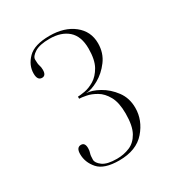

<svg xmlns="http://www.w3.org/2000/svg" viewBox="-107 -801 476 522"><g transform="rotate(-30 131.0 -540.0)"><path d="M118.5 -345Q71.5 -345 53 -366Q34.5 -387 34.5 -413Q34.5 -434 49 -434Q61.5 -434 61.5 -416.5Q61.5 -408 59.2 -401.8Q57 -395.5 57 -382.5Q57 -372.5 70.8 -362.2Q84.5 -352 115.5 -352Q137 -352 155.5 -359.8Q174 -367.5 185.5 -388Q197 -408.5 197 -447Q197 -481.5 186 -501.2Q175 -521 159.2 -530.2Q143.5 -539.5 129 -542.2Q114.5 -545 107.5 -545V-551.5Q114.5 -551.5 129.2 -554Q144 -556.5 159.8 -566Q175.5 -575.5 186.8 -595.5Q198 -615.5 198 -650.5Q198 -689 176.8 -707.8Q155.5 -726.5 119 -726.5Q88 -726.5 72.5 -716.8Q57 -707 57 -697Q57 -683.5 59.2 -677.2Q61.5 -671 61.5 -662.5Q61.5 -644.5 49 -644.5Q34.5 -644.5 34.5 -666Q34.5 -692 55 -712.8Q75.5 -733.5 123 -733.5Q169.5 -733.5 198.5 -710.5Q227.5 -687.5 227.5 -650Q227.5 -619.5 210.5 -596.8Q193.5 -574 171 -561.5Q148.5 -549 131.5 -548.5Q149 -548 171.5 -535.5Q194 -523 210.8 -500.5Q227.5 -478 227.5 -447.5Q227.5 -408.5 200 -376.8Q172.5 -345 118.5 -345Z"/></g></svg>

Font: Imbue 100pt Thin
Style: Regular
Weight: 100
Designer: Tyler Finck
Foundry: Etcetera Type Company
Version: Version 1.102; ttfautohint (v1.8.3)